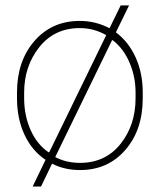

<svg xmlns="http://www.w3.org/2000/svg" viewBox="-20 -615 587 706"><path d="M274.4 -16.1Q367.2 -16.1 422.9 -85.4Q478.5 -154.8 478.5 -253.9V-274.4Q478.5 -333 456.3 -384.8Q434.1 -436.5 395 -466.8L392.1 -467.3L183.1 -37.6Q223.1 -16.1 274.4 -16.1ZM273.4 -511.7Q180.2 -511.7 124.5 -441.7Q68.8 -371.6 68.8 -274.4V-253.9Q68.8 -190.4 92.3 -137.5Q115.7 -84.5 158.2 -55.2H161.1L370.6 -485.8Q325.2 -511.7 273.4 -511.7ZM274.4 10.3Q217.3 10.3 171.4 -13.2L130.9 70.8H100.1L147.5 -27.3Q97.7 -60.5 70.1 -119.6Q42.5 -178.7 42.5 -253.9V-274.4Q42.5 -390.6 106.7 -464.4Q170.9 -538.1 273.4 -538.1Q331.1 -538.1 382.8 -511.2L423.8 -595.2H454.6L406.2 -496.1Q452.6 -461.4 478.8 -403.8Q504.9 -346.2 504.9 -274.4V-253.9Q504.9 -137.2 440.7 -63.5Q376.5 10.3 274.4 10.3Z"/></svg>

Font: Roboto-Thin
Style: Regular
Weight: 250
Designer: Google
Version: Version 1.100141; 2013; ttfautohint (v0.94.14-c901) -l 8 -r 